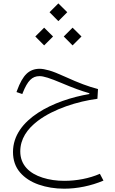

<svg xmlns="http://www.w3.org/2000/svg" viewBox="-20 -802 687 1147"><path d="M328.6 -675.8 381.8 -729 328.6 -781.7 275.9 -729ZM413.6 -530.8 466.8 -584 413.6 -636.7 360.8 -584ZM243.7 -530.8 296.9 -584 243.7 -636.7 190.9 -584ZM216.8 -391.1C186 -391.1 159.7 -381.3 138.7 -361.3C117.7 -341.3 98.6 -307.6 81.5 -260.3L78.6 -252L113.3 -240.2L116.2 -248C145 -319.8 171.9 -347.2 216.3 -347.2C240.2 -347.2 276.9 -335.9 349.6 -305.2C417.5 -276.4 467.3 -258.3 513.7 -245.1V-240.2C303.2 -204.6 57.6 -91.3 57.6 106C57.6 154.8 71.8 195.3 99.6 228C127.4 260.3 165 284.7 211.4 300.8C257.8 316.9 308.1 325.2 363.3 325.2C440.9 325.2 523.4 308.6 598.1 276.9L576.7 236.3C512.7 264.2 437 278.3 364.3 278.3C317.4 278.3 273.9 272 234.4 259.3C154.3 233.9 101.1 182.6 101.1 102.5C101.1 28.8 141.6 -31.2 206.1 -80.1C301.3 -151.9 443.4 -196.3 562 -211.9L565.4 -270C535.6 -277.8 506.3 -287.1 476.6 -298.3C446.8 -309.6 411.1 -324.2 369.6 -343.3C328.1 -362.3 295.9 -375 273.4 -381.3C251 -387.7 231.9 -391.1 216.8 -391.1Z"/></svg>

Font: Estedad ExtraLight
Style: Regular
Weight: 200
Designer: Amin Abedi
Version: Version 7.3